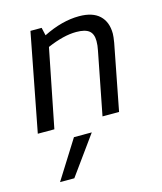

<svg xmlns="http://www.w3.org/2000/svg" viewBox="-93 -460 614 728"><g transform="rotate(-15 213.5 -95.5)"><path d="M19 0ZM325 -282Q325 -310 309.5 -322.5Q294 -335 259 -335Q210 -335 145 -307L84 0H19L93 -384H137L144 -353Q218 -390 285 -390Q338 -390 365 -364.5Q392 -339 392 -293Q392 -282 388 -258L338 0H273L321 -246Q325 -265 325 -282ZM109 199H53L148 48H218Z"/></g></svg>

Font: Cambay Devanagari
Style: Italic
Weight: 400
Italic angle: -11°
Designer: Pooja Saxena
Foundry: Pooja Saxena
Version: Version 1.018;PS 001.018;hotconv 1.0.70;makeotf.lib2.5.58329